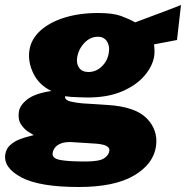

<svg xmlns="http://www.w3.org/2000/svg" viewBox="-57 -577 744 768"><path d="M258 171Q101.5 171 29 132.8Q-43.5 94.5 -36 41Q-32.5 18 -16.5 3.5Q-0.5 -11 19.8 -19Q40 -27 56.8 -31Q73.5 -35 78 -36.5Q73 -39.5 56.8 -49.5Q40.5 -59.5 27.2 -79.2Q14 -99 18.5 -130Q22.5 -156.5 53 -180Q83.5 -203.5 148.5 -213Q99 -237 76.5 -283.2Q54 -329.5 60.5 -375Q67 -420 103.8 -453.8Q140.5 -487.5 200.2 -506.2Q260 -525 336 -525Q395 -525 427.5 -513Q460 -501 483.5 -487.5Q500.5 -494 522.8 -502.2Q545 -510.5 569.8 -519.8Q594.5 -529 619.5 -538.5Q644.5 -548 667 -557L651 -417L559 -399.5Q562.5 -373 560 -354Q554 -313 521.2 -274.5Q488.5 -236 431.2 -211.5Q374 -187 294 -187Q278.5 -187 256.8 -188Q235 -189 225.5 -189.5Q214.5 -190.5 208.2 -191.8Q202 -193 203 -187.5Q205.5 -175.5 225.8 -170.8Q246 -166 273 -163.5Q290 -162 318 -160.8Q346 -159.5 375 -157Q485 -150 530.5 -103Q576 -56 567 8Q557 79 479.2 125Q401.5 171 258 171ZM284.5 69Q339 69 358.5 56.8Q378 44.5 380.5 26Q382 13.5 368.2 6.5Q354.5 -0.5 325 -2.5L231.5 -8.5Q204.5 -10 187.8 -3.5Q171 3 163 13.5Q155 24 153.5 35.5Q150.5 56 182 62.5Q213.5 69 284.5 69ZM296.5 -289Q327.5 -289 350.8 -311.8Q374 -334.5 378.5 -368Q382.5 -393 370.8 -411.5Q359 -430 334.5 -430Q303.5 -430 280 -404.8Q256.5 -379.5 251.5 -346Q248 -321 260 -305Q272 -289 296.5 -289Z"/></svg>

Font: Public Sans Thin Black
Style: Italic
Weight: 900
Italic angle: -8°
Version: Version 2.001